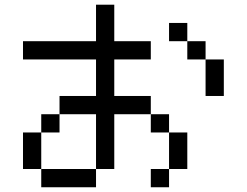

<svg xmlns="http://www.w3.org/2000/svg" viewBox="-20 -789 1040 809"><path d="M153.8 -307.7H230.8V-230.8H153.8ZM692.3 -692.3H769.2V-615.4H692.3ZM769.2 -615.4H846.2V-538.5H769.2ZM384.6 -769.2H461.5V-615.4H615.4V-538.5H461.5V-384.6H615.4V-307.7H461.5V-76.9H384.6V-307.7H230.8V-384.6H384.6V-538.5H76.9V-615.4H384.6ZM384.6 -76.9V0H153.8V-76.9ZM153.8 -76.9H76.9V-230.8H153.8ZM692.3 -76.9V-230.8H769.2V-76.9ZM692.3 -76.9V0H615.4V-76.9ZM846.2 -538.5H923.1V-384.6H846.2ZM692.3 -230.8H615.4V-307.7H692.3Z"/></svg>

Font: Mintsoda - Lime Green 13x16
Style: Regular
Weight: 400
Designer: Mintsoda-15
Version: Version 1.0